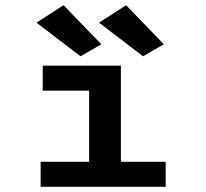

<svg xmlns="http://www.w3.org/2000/svg" viewBox="-20 -717 790 737"><path d="M136 0V-96H322V-369H144V-465H444V-96H616V0ZM289 -501 120 -630 224 -697 369 -547ZM529 -501 360 -630 464 -697 609 -547Z"/></svg>

Font: Inconsolata ExtraExpanded
Style: Bold
Weight: 700
Width: 8
Monospace: yes
Designer: Raph Levien, Cyreal, Brenton Simpson
Foundry: Raph Levien, Cyreal, Google
Version: Version 3.100; ttfautohint (v1.8.4.7-5d5b)